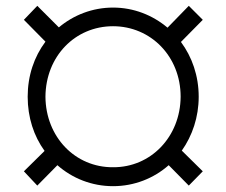

<svg xmlns="http://www.w3.org/2000/svg" viewBox="-20 -629 777 659"><path d="M368 10C441 10 508 -17 559 -62L628 8L676 -41L604 -112C640 -163 662 -227 662 -297C662 -369 639 -434 601 -485L676 -561L628 -609L555 -534C504 -577 439 -603 368 -603C297 -603 232 -577 182 -535L108 -609L62 -561L136 -486C97 -434 75 -369 75 -297C75 -226 96 -162 133 -111L62 -41L108 8L177 -62C228 -17 295 10 368 10ZM136 -297C137 -436 238 -539 368 -539C497 -539 600 -436 600 -297C599 -159 497 -54 368 -55C238 -54 137 -159 136 -297Z"/></svg>

Font: Wafeq Medium
Style: Regular
Weight: 500
Designer: Rasmus Andersson & Azza Alameddine
Foundry: Google & TypeTogether
Version: Version 3.000;January 28, 2025;FontCreator 15.0.0.3014 64-bi